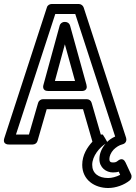

<svg xmlns="http://www.w3.org/2000/svg" viewBox="-48 -699 680 962"><path d="M194 -243H361C364 -243 394 -242 385 -275L303 -571C300 -582 290 -589 279 -589H275C263 -589 253 -580 251 -571L170 -275C169 -272 160 -243 194 -243ZM227 -293 277 -477 328 -293ZM489 12C489 11 468 -25 467 -25H457L411 -184C408 -195 398 -202 387 -202H167C156 -202 146 -194 143 -184L97 -25H32L229 -629H329L529 -15C512 -7 500 1 489 12ZM481 21C462 43 450 70 450 98C450 141 484 165 518 165C528 165 539 164 547 161L554 177C535 187 512 193 494 193C445 193 414 169 414 127C414 82 452 39 481 21ZM581 115C567 85 545 105 542 107C535 113 529 115 518 115C506 115 500 111 500 98C500 84 507 66 521 51C533 39 549 28 566 24C585 19 587 2 584 -8L371 -662C368 -671 358 -679 347 -679H211C201 -679 190 -673 187 -662L-26 -8C-38 28 -2 25 -2 25H116C127 25 137 18 140 7L186 -152H368L414 7C414 8 414 9 415 11C389 39 364 78 364 127C364 203 427 243 494 243C532 243 574 228 602 205C610 199 614 186 609 175Z"/></svg>

Font: Falling Sky
Style: Ou
Weight: 400
Designer: Paul D. Hunt
Foundry: Adobe Systems Incorporated
Version: Version 1.02